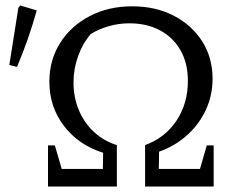

<svg xmlns="http://www.w3.org/2000/svg" viewBox="-20 -680 905 700"><path d="M155 0V-150H180L205 -64H355L356 -123Q267 -151 213.5 -220.5Q160 -290 160 -382Q160 -461 199 -523Q238 -585 306.5 -621Q375 -657 462 -657Q547 -657 613 -623Q679 -589 717 -529.5Q755 -470 755 -393Q755 -333 731 -280.5Q707 -228 663 -188Q619 -148 560 -127L559 -64H709L734 -150H759V0H509V-151Q581 -177 623 -239.5Q665 -302 665 -385Q665 -449 638.5 -496Q612 -543 564 -569Q516 -595 451 -595Q413 -595 376.5 -584.5Q340 -574 311 -556Q282 -523 265 -476Q248 -429 248 -379Q248 -325 267.5 -278.5Q287 -232 322.5 -199Q358 -166 406 -151V-152V0ZM42 -436 14 -443 47 -652 54 -660 114 -642Q84 -535 42 -436Z"/></svg>

Font: Piazzolla
Style: Regular
Weight: 400
Designer: Juan Pablo del Peral
Foundry: Huerta Tipografica
Version: Version 1.330